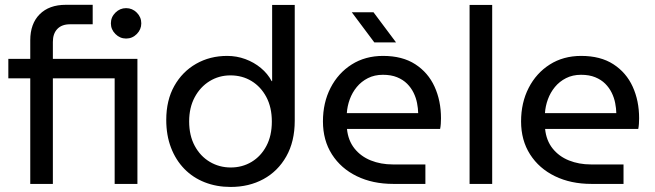

<svg xmlns="http://www.w3.org/2000/svg" viewBox="-20 -750 2670 783"><path d="M103.4 0V-430.6H14V-510H103.4V-585.4Q103.4 -653.4 141.9 -691.9Q180.4 -730.4 248.4 -730.4H358V-651H265.6Q232.2 -651 213.9 -632Q195.6 -613 195.6 -579V-510H540.4V0H447.6V-430.6H195.6V0ZM494.2 -592.8Q469.2 -592.8 450.7 -611.3Q432.2 -629.8 432.2 -654.8Q432.2 -680.2 450.7 -698.5Q469.2 -716.8 494.2 -716.8Q519.6 -716.8 537.9 -698.5Q556.2 -680.2 556.2 -654.8Q556.2 -629.8 537.9 -611.3Q519.6 -592.8 494.2 -592.8Z M920.6 12.4Q863.4 12.4 815.1 -6.5Q766.8 -25.4 731.8 -61.3Q696.8 -97.2 677.4 -147.7Q658 -198.2 658 -261Q658 -341 690.7 -399.3Q723.4 -457.6 779.7 -489.8Q836 -522 906.4 -522Q945.2 -522 980.5 -509Q1015.8 -496 1043.8 -472.8Q1071.8 -449.6 1088 -419H1089.8V-730H1182V-257.8Q1182 -173 1147.6 -112.3Q1113.2 -51.6 1054.4 -19.6Q995.6 12.4 920.6 12.4ZM921 -67Q968 -67 1006 -89.8Q1044 -112.6 1066.3 -154.6Q1088.6 -196.6 1088.6 -254.2Q1088.6 -312.2 1066.1 -354.4Q1043.6 -396.6 1005.6 -419.6Q967.6 -442.6 919.8 -442.6Q873 -442.6 834.7 -419Q796.4 -395.4 773.9 -353.2Q751.4 -311 751.4 -255Q751.4 -197.4 774.1 -155.2Q796.8 -113 835.5 -90Q874.2 -67 921 -67Z M1583.6 0Q1499.8 0 1435.1 -31.5Q1370.4 -63 1333.7 -120.4Q1297 -177.8 1297 -255Q1297 -331.2 1328 -391.6Q1359 -452 1414.2 -487Q1469.4 -522 1542.2 -522Q1621 -522 1673.5 -488Q1726 -454 1752.2 -396.5Q1778.4 -339 1778.4 -267.8Q1778.4 -257.4 1777.6 -245.1Q1776.8 -232.8 1774.8 -224.2H1395Q1399.8 -176.8 1425.7 -144.4Q1451.6 -112 1492.3 -95.7Q1533 -79.4 1581.6 -79.4H1714.8V0ZM1394.4 -288.6H1685.4Q1685 -308 1680.8 -329.7Q1676.6 -351.4 1666.6 -371.8Q1656.6 -392.2 1640.2 -408.6Q1623.8 -425 1599.4 -435Q1575 -445 1541.6 -445Q1507.4 -445 1480.5 -431.4Q1453.6 -417.8 1435 -395.2Q1416.4 -372.6 1406.3 -344.8Q1396.2 -317 1394.4 -288.6ZM1506.6 -577 1414.6 -700H1503.2L1595.2 -577Z M1895 0V-730H1987.2V0Z M2391.6 0Q2307.8 0 2243.1 -31.5Q2178.4 -63 2141.7 -120.4Q2105 -177.8 2105 -255Q2105 -331.2 2136 -391.6Q2167 -452 2222.2 -487Q2277.4 -522 2350.2 -522Q2429 -522 2481.5 -488Q2534 -454 2560.2 -396.5Q2586.4 -339 2586.4 -267.8Q2586.4 -257.4 2585.6 -245.1Q2584.8 -232.8 2582.8 -224.2H2203Q2207.8 -176.8 2233.7 -144.4Q2259.6 -112 2300.3 -95.7Q2341 -79.4 2389.6 -79.4H2522.8V0ZM2202.4 -288.6H2493.4Q2493 -308 2488.8 -329.7Q2484.6 -351.4 2474.6 -371.8Q2464.6 -392.2 2448.2 -408.6Q2431.8 -425 2407.4 -435Q2383 -445 2349.6 -445Q2315.4 -445 2288.5 -431.4Q2261.6 -417.8 2243 -395.2Q2224.4 -372.6 2214.3 -344.8Q2204.2 -317 2202.4 -288.6Z"/></svg>

Font: MuseoModerno Thin
Style: Regular
Weight: 100
Designer: Pablo Cosgaya, Héctor Gatti, Marcela Romero, and the Authors of The MuseoModerno Project.
Foundry: Omnibus-Type Team
Version: Version 1.003